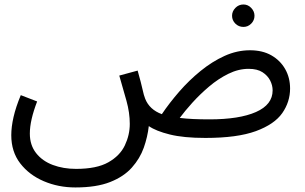

<svg xmlns="http://www.w3.org/2000/svg" viewBox="-20 -596 1346 848"><path d="M313 231.9Q237.8 231.9 173.3 204.3Q108.9 176.8 69.3 125.5Q29.8 74.2 29.8 1Q29.8 -35.2 39.8 -79.1Q49.8 -123 71.8 -175.8L144 -147.9Q127.9 -106 119.9 -71Q111.8 -36.1 111.8 -5.9Q111.8 44.9 139.4 80.1Q167 115.2 213.4 132.6Q259.8 149.9 315.9 149.9Q407.2 149.9 458.5 120.8Q509.8 91.8 531.5 45.9Q553.2 0 553.2 -48.8Q553.2 -98.1 538.6 -150.6Q523.9 -203.1 506.8 -262.2L587.9 -284.2Q604 -227.1 609.6 -200.9Q615.2 -174.8 621.1 -160.2Q640.1 -111.8 694.8 -91.8Q728 -141.1 771.5 -191.2Q814.9 -241.2 866 -282.7Q917 -324.2 971.9 -349.1Q1026.9 -374 1084 -374Q1139.2 -374 1178.5 -351.6Q1217.8 -329.1 1239.5 -291Q1261.2 -252.9 1261.2 -205.1Q1261.2 -146 1226.6 -96.4Q1191.9 -46.9 1109.9 -16.8Q1027.8 13.2 887.2 13.2Q791 13.2 730 -2Q668.9 -17.1 637.2 -39.1Q631.8 8.8 615 56.4Q598.1 104 562.5 144Q526.9 184.1 466.3 208Q405.8 231.9 313 231.9ZM1078.1 -292Q1033.2 -292 988.5 -270Q943.8 -248 903.3 -213.6Q862.8 -179.2 829.3 -142.1Q795.9 -105 773.9 -75.2Q800.8 -71.8 833.5 -70.3Q866.2 -68.8 904.8 -68.8Q1037.1 -68.8 1110.6 -101.3Q1184.1 -133.8 1184.1 -196.8Q1184.1 -219.2 1173.1 -240.7Q1162.1 -262.2 1139.2 -277.1Q1116.2 -292 1078.1 -292ZM1055.2 -477.1Q1034.2 -477.1 1019.5 -491.7Q1004.9 -506.3 1004.9 -526.4Q1004.9 -545.9 1019.5 -561Q1034.2 -576.2 1055.2 -576.2Q1075.2 -576.2 1089.6 -561Q1104 -545.9 1104 -526.4Q1104 -506.3 1089.6 -491.7Q1075.2 -477.1 1055.2 -477.1Z"/></svg>

Font: Kurinto Seri
Style: Regular
Weight: 400
Designer: Kurinto was developed by Clint Goss from a range of fonts that are compatible with the SIL Open Font License Version 1.1
Foundry: Clinton F. Goss
Version: Version 2.196; July 25, 2020